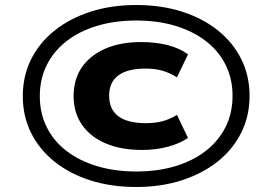

<svg xmlns="http://www.w3.org/2000/svg" viewBox="-20 -736 1055 767"><path d="M524 11Q424 11 341 -15.5Q258 -42 197.5 -90.5Q137 -139 104 -205.5Q71 -272 71 -352Q71 -432 104 -498.5Q137 -565 197.5 -613.5Q258 -662 341 -689Q424 -716 524 -716Q624 -716 707 -689.5Q790 -663 850.5 -614.5Q911 -566 944 -499.5Q977 -433 977 -353Q977 -273 944 -206.5Q911 -140 850.5 -91.5Q790 -43 707 -16Q624 11 524 11ZM547 -137Q464 -137 402.5 -163Q341 -189 307.5 -237.5Q274 -286 274 -352Q274 -419 307 -467Q340 -515 400.5 -541.5Q461 -568 544 -568Q601 -568 649 -556Q697 -544 731 -519L687 -427Q656 -446 627.5 -454Q599 -462 561 -462Q490 -462 453 -435Q416 -408 416 -354Q416 -299 453 -271.5Q490 -244 562 -244Q600 -244 628.5 -251.5Q657 -259 687 -277L731 -185Q699 -163 651.5 -150Q604 -137 547 -137ZM524 -51Q611 -51 681.5 -72.5Q752 -94 803 -134Q854 -174 881.5 -229.5Q909 -285 909 -353Q909 -421 881.5 -476.5Q854 -532 803 -571.5Q752 -611 681.5 -632.5Q611 -654 524 -654Q438 -654 367 -632.5Q296 -611 245 -571Q194 -531 166.5 -475.5Q139 -420 139 -352Q139 -284 166.5 -228.5Q194 -173 245 -133.5Q296 -94 367 -72.5Q438 -51 524 -51Z"/></svg>

Font: Nunito Sans 10pt Expanded ExtraBold
Style: Italic
Weight: 800
Width: 7
Italic angle: -9°
Designer: Vernon Adams
Foundry: Vernon Adams
Version: Version 3.101;gftools[0.9.27]